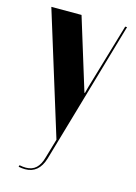

<svg xmlns="http://www.w3.org/2000/svg" viewBox="-105 -554 557 786"><g transform="rotate(15 173.0 -161.0)"><path d="M141 -496 235 -191H237L245 -221L326 -496H334L159 108Q139 174 81 174Q68 174 53 171L55 164Q70 167 82 167Q109 167 125.5 151.5Q142 136 150 106L174 24L13 -496Z"/></g></svg>

Font: Moniqa Black Display
Style: Regular
Weight: 900
Designer: Rajesh Rajput
Foundry: Rajesh Rajput
Version: Version 1.000